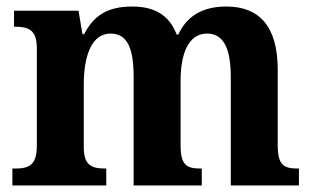

<svg xmlns="http://www.w3.org/2000/svg" viewBox="-20 -569 961 589"><path d="M18 0H306V-52H303C262 -52 237 -61 237 -117V-310C237 -393 259 -466 319 -466C373 -466 390 -417 390 -331V0H599V-52H596C554 -52 534 -61 534 -123V-322C534 -400 556 -466 615 -466C668 -466 688 -417 688 -331V0H897V-52H894C852 -52 832 -61 832 -123V-355C832 -490 774 -549 674 -549C602 -549 553 -520 527 -463H522C499 -524 452 -549 386 -549C308 -549 267 -520 238 -464H233L221 -536H23V-487H26C67 -487 93 -478 93 -421V-121C93 -61 67 -52 26 -52H18Z"/></svg>

Font: Noto Serif Hebrew SemiCondensed
Style: Bold
Weight: 700
Width: 4
Designer: Monotype Design Team
Foundry: Monotype Imaging Inc.
Version: Version 2.004